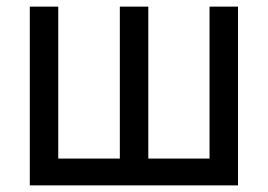

<svg xmlns="http://www.w3.org/2000/svg" viewBox="-20 -560 809 580"><path d="M70 0V-540H156V-81H342V-540H428V-81H613V-540H699V0Z"/></svg>

Font: Manrope Medium
Style: Medium
Weight: 500
Designer: Mikhail Sharanda
Foundry: Mikhail Sharanda
Version: Version 4.000;hotconv 1.0.109;makeotfexe 2.5.65596